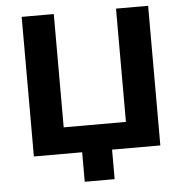

<svg xmlns="http://www.w3.org/2000/svg" viewBox="-57 -755 922 959"><g transform="rotate(-5 404.0 -276.0)"><path d="M721 0H479V148H329V0H87V-700H248V-132H560V-700H721Z"/></g></svg>

Font: Montserrat Alternates
Style: Bold
Weight: 700
Designer: Julieta Ulanovsky
Foundry: Julieta Ulanovsky
Version: Version 7.200